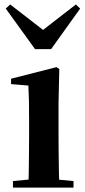

<svg xmlns="http://www.w3.org/2000/svg" viewBox="-20 -857 389 877"><path d="M39.2 0V-29.9L145.8 -40.2H207.8L315.8 -29.9V0ZM109.6 0Q110.6 -25.5 111.3 -67.4Q111.9 -109.4 112.4 -154.8Q112.9 -200.3 112.9 -234.8V-308Q112.9 -358.3 112.3 -394.3Q111.6 -430.4 109.6 -466.2L30.5 -472.9V-497.4L238.1 -550.4L250.8 -541.7L247.4 -387.9V-234.8Q247.4 -200.3 247.9 -154.8Q248.4 -109.4 249.2 -67.4Q250.1 -25.5 251.1 0ZM26.4 -836.7 213.7 -691.7H139.7L326.8 -836.7L346.1 -817.8L213.5 -632.7H140L6.3 -817.8Z"/></svg>

Font: Noto Serif HK ExtraLight
Style: Regular
Weight: 200
Designer: Ryoko NISHIZUKA 西塚涼子 (kana & ideographs); Frank Grießhammer (Latin, Greek & Cyrillic); Wenlong ZHANG 张文龙 (bopomofo); San
Foundry: Adobe
Version: Version 2.002-H1;hotconv 1.1.0;makeotfexe 2.6.0